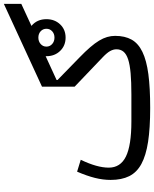

<svg xmlns="http://www.w3.org/2000/svg" viewBox="79 -870 803 1001"><g transform="rotate(-90 480.5 -369.5)"><path d="M785 -429Q743 -429 715.5 -457.5Q688 -486 688 -529V-533L564 -476V-471L682 -356Q713 -326 734.5 -301Q756 -276 769 -254.5Q782 -233 788 -212.5Q794 -192 794 -171Q794 -120 774.5 -85Q755 -50 710.5 -28.5Q666 -7 594.5 2.5Q523 12 418 12Q313 12 241.5 1Q170 -10 126 -34Q82 -58 62.5 -97.5Q43 -137 43 -194Q43 -234 53.5 -276Q64 -318 86 -369L148 -350Q107 -265 107 -204Q107 -143 165 -114.5Q223 -86 348 -86H488Q554 -86 599 -90Q644 -94 671.5 -103Q699 -112 711.5 -127Q724 -142 724 -164Q724 -180 715 -196.5Q706 -213 683 -235L529 -382V-552L961 -751V-660L846 -607Q881 -578 881 -529Q881 -486 854 -457.5Q827 -429 785 -429ZM785 -487Q805 -487 818 -499Q831 -511 831 -529Q831 -547 818 -559Q805 -571 785 -571Q765 -571 751.5 -559Q738 -547 738 -529Q738 -511 751.5 -499Q765 -487 785 -487Z"/></g></svg>

Font: IBM Plex Sans Arabic
Style: Regular
Weight: 400
Designer: Mike Abbink, Paul van der Laan, Pieter van Rosmalen, Wael Morcos, Khajak Apelian
Foundry: Bold Monday
Version: Version 1.005